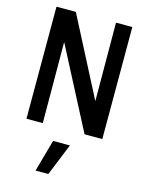

<svg xmlns="http://www.w3.org/2000/svg" viewBox="-142 -785 884 1159"><g transform="rotate(15 300.0 -206.0)"><path d="M63 0V-700H184L437 -210L435 -700H537V0H426L163 -506L165 0ZM197 288 253 88H358L277 288Z"/></g></svg>

Font: Red Hat Mono SemiBold
Style: Regular
Weight: 600
Monospace: yes
Designer: Pentagram, MCKL
Foundry: Pentagram, MCKL
Version: Version 1.023